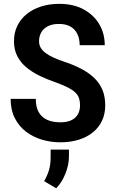

<svg xmlns="http://www.w3.org/2000/svg" viewBox="-20 -741 613 1013"><path d="M402.3 -185.1Q402.3 -205.6 397.2 -221.9Q392.1 -238.3 378.4 -252Q364.7 -265.6 339.4 -278.8Q314 -292 274.4 -306.2Q229 -321.8 189.2 -341.1Q149.4 -360.4 118.9 -385.7Q88.4 -411.1 71 -445.1Q53.7 -479 53.7 -523.4Q53.7 -567.9 71 -604Q88.4 -640.1 120.4 -666.3Q152.3 -692.4 196 -706.5Q239.7 -720.7 293 -720.7Q366.7 -720.7 420.4 -691.9Q474.1 -663.1 503.4 -613.8Q532.7 -564.5 532.7 -502.4H400.4Q400.4 -535.2 388.7 -560.5Q377 -585.9 352.8 -600.3Q328.6 -614.7 291 -614.7Q255.4 -614.7 232.2 -602.5Q209 -590.3 197.5 -569.8Q186 -549.3 186 -523.4Q186 -504.4 194.8 -489.3Q203.6 -474.1 220.5 -461.4Q237.3 -448.7 262.2 -437.3Q287.1 -425.8 318.8 -415.5Q372.6 -397.5 413.1 -375.5Q453.6 -353.5 480.7 -326.2Q507.8 -298.8 521.5 -264.2Q535.2 -229.5 535.2 -186Q535.2 -140.6 518.6 -104.7Q502 -68.8 470.7 -43.2Q439.5 -17.6 395.5 -3.9Q351.6 9.8 297.9 9.8Q247.6 9.8 200.9 -4.2Q154.3 -18.1 117.2 -46.4Q80.1 -74.7 58.1 -117.7Q36.1 -160.6 36.1 -219.2H168.9Q168.9 -186 178.2 -162.4Q187.5 -138.7 204.8 -124Q222.2 -109.4 246.1 -102.5Q270 -95.7 298.8 -95.7Q334.5 -95.7 357.4 -107.2Q380.4 -118.7 391.4 -138.9Q402.3 -159.2 402.3 -185.1ZM343.8 48.3V84Q343.8 128.4 325.2 175Q306.6 221.7 276.4 252.4L212.9 214.8Q228.5 188 237.8 158.7Q247.1 129.4 247.1 89.8V48.3Z"/></svg>

Font: Roboto SemiCondensed SemiBold
Style: Regular
Weight: 600
Width: 4
Designer: Christian Robertson
Foundry: Google
Version: Version 3.009; 2024